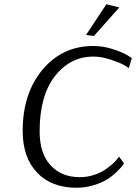

<svg xmlns="http://www.w3.org/2000/svg" viewBox="-20 -876 642 906"><path d="M588 -555Q579 -561 563.5 -570Q548 -579 504 -594Q460 -609 421 -609Q311 -609 239 -516.5Q167 -424 167 -256Q167 -152 218.5 -96Q270 -40 357 -40Q391 -40 422 -50Q453 -60 474 -74Q495 -88 511 -102.5Q527 -117 534 -127L542 -137L565 -105Q562 -100 556.5 -92.5Q551 -85 530.5 -65Q510 -45 486.5 -30Q463 -15 423.5 -2.5Q384 10 341 10Q223 10 155 -61.5Q87 -133 87 -258Q87 -435 180.5 -547Q274 -659 420 -659Q466 -659 511.5 -644.5Q557 -630 580 -616L602 -602ZM482 -856 543 -841 423 -706 386 -711Z"/></svg>

Font: ArsenalItalic
Style: Italic
Weight: 400
Italic angle: -9°
Designer: Andrij Shevchenko
Foundry: Stairsfor.com
Version: Version 1.000